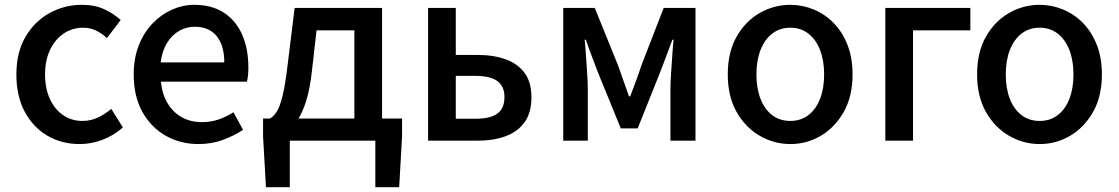

<svg xmlns="http://www.w3.org/2000/svg" viewBox="-20 -584 4643 797"><path d="M311 14Q236 14 177 -20.5Q118 -55 83 -119.5Q48 -184 48 -275Q48 -367 86 -431.5Q124 -496 186 -530Q248 -564 320 -564Q373 -564 412 -546Q451 -528 481 -501L424 -426Q402 -446 378 -457.5Q354 -469 326 -469Q280 -469 244 -444.5Q208 -420 187.5 -376.5Q167 -333 167 -275Q167 -217 187 -173.5Q207 -130 242 -106Q277 -82 322 -82Q357 -82 387 -96.5Q417 -111 442 -132L490 -55Q452 -21 405 -3.5Q358 14 311 14Z M804 14Q729 14 668 -20.5Q607 -55 571 -119.5Q535 -184 535 -275Q535 -342 556 -395.5Q577 -449 613 -486.5Q649 -524 694 -544Q739 -564 786 -564Q859 -564 909 -531.5Q959 -499 985 -440.5Q1011 -382 1011 -304Q1011 -287 1009.5 -271.5Q1008 -256 1005 -245H648Q653 -193 675.5 -155.5Q698 -118 734.5 -97.5Q771 -77 818 -77Q855 -77 887 -88Q919 -99 949 -118L989 -45Q951 -20 904.5 -3Q858 14 804 14ZM647 -325H911Q911 -395 879.5 -434Q848 -473 788 -473Q754 -473 724 -456Q694 -439 673.5 -406Q653 -373 647 -325Z M1183 0V193H1084L1072 -18V-92H1649V-18L1637 193H1538V0ZM1451 -34V-458H1294L1275 -291Q1267 -217 1251.5 -167Q1236 -117 1216 -87Q1196 -57 1171.5 -43Q1147 -29 1120 -25L1101 -92Q1116 -101 1128.5 -120Q1141 -139 1152.5 -184.5Q1164 -230 1174 -315L1203 -551H1566V-34Z M1757 0V-551H1872V-356H1962Q2028 -356 2078.5 -338Q2129 -320 2157.5 -281.5Q2186 -243 2186 -180Q2186 -116 2157.5 -76.5Q2129 -37 2078.5 -18.5Q2028 0 1962 0ZM1872 -91H1953Q2015 -91 2044.5 -112.5Q2074 -134 2074 -181Q2074 -226 2044.5 -247.5Q2015 -269 1953 -269H1872Z M2318 0V-551H2449L2545 -314Q2557 -280 2568.5 -248Q2580 -216 2591 -184H2596Q2608 -216 2620 -248Q2632 -280 2643 -314L2735 -551H2867V0H2763V-214Q2763 -240 2765.5 -277Q2768 -314 2770.5 -352Q2773 -390 2776 -419H2771Q2759 -385 2745 -349Q2731 -313 2719 -281L2627 -51H2557L2463 -281Q2451 -313 2437 -349.5Q2423 -386 2412 -419H2407Q2410 -390 2412.5 -352Q2415 -314 2417.5 -277Q2420 -240 2420 -214V0Z M3261 14Q3193 14 3133.5 -20.5Q3074 -55 3037.5 -119.5Q3001 -184 3001 -275Q3001 -367 3037.5 -431.5Q3074 -496 3133.5 -530Q3193 -564 3261 -564Q3311 -564 3358 -544.5Q3405 -525 3441 -488Q3477 -451 3498 -397.5Q3519 -344 3519 -275Q3519 -184 3482.5 -119.5Q3446 -55 3387.5 -20.5Q3329 14 3261 14ZM3261 -82Q3304 -82 3335.5 -106Q3367 -130 3384 -173.5Q3401 -217 3401 -275Q3401 -333 3384 -376.5Q3367 -420 3335.5 -444.5Q3304 -469 3261 -469Q3217 -469 3185.5 -444.5Q3154 -420 3137 -376.5Q3120 -333 3120 -275Q3120 -217 3137 -173.5Q3154 -130 3185.5 -106Q3217 -82 3261 -82Z M3655 0V-551H4008V-458H3770V0Z M4296 14Q4228 14 4168.5 -20.5Q4109 -55 4072.5 -119.5Q4036 -184 4036 -275Q4036 -367 4072.5 -431.5Q4109 -496 4168.5 -530Q4228 -564 4296 -564Q4346 -564 4393 -544.5Q4440 -525 4476 -488Q4512 -451 4533 -397.5Q4554 -344 4554 -275Q4554 -184 4517.5 -119.5Q4481 -55 4422.5 -20.5Q4364 14 4296 14ZM4296 -82Q4339 -82 4370.5 -106Q4402 -130 4419 -173.5Q4436 -217 4436 -275Q4436 -333 4419 -376.5Q4402 -420 4370.5 -444.5Q4339 -469 4296 -469Q4252 -469 4220.5 -444.5Q4189 -420 4172 -376.5Q4155 -333 4155 -275Q4155 -217 4172 -173.5Q4189 -130 4220.5 -106Q4252 -82 4296 -82Z"/></svg>

Font: Noto Sans SC Medium
Style: Regular
Weight: 500
Designer: Ryoko NISHIZUKA  (kana, bopomofo & ideographs); Paul D. Hunt (Latin, Greek & Cyrillic); Sandoll Communications , Soo-you
Foundry: Adobe
Version: Version 2.004-H2;hotconv 1.0.118;makeotfexe 2.5.65603